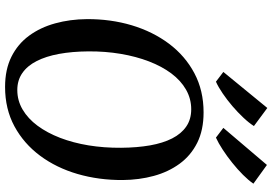

<svg xmlns="http://www.w3.org/2000/svg" viewBox="-175 -863 1048 738"><g transform="rotate(90 349.0 -494.0)"><path d="M314 10.5Q247 10.5 198 -14Q149 -38.5 117.2 -81.8Q85.5 -125 69.8 -182Q54 -239 53.5 -304Q53 -395.5 77.2 -476.5Q101.5 -557.5 148.2 -619.8Q195 -682 261.5 -717.2Q328 -752.5 412 -752.5Q480 -752.5 529 -728Q578 -703.5 609.5 -660.2Q641 -617 656.2 -561Q671.5 -505 672 -441.5Q672.5 -350 648.8 -268.2Q625 -186.5 578.5 -124Q532 -61.5 465.5 -25.5Q399 10.5 314 10.5ZM326 -36.5Q366.5 -36.5 401.2 -57Q436 -77.5 463.2 -114.2Q490.5 -151 509.8 -201Q529 -251 538.8 -310.5Q548.5 -370 548 -435.5Q547.5 -497 538.8 -546.8Q530 -596.5 512 -631.8Q494 -667 466.2 -686Q438.5 -705 400 -705Q359.5 -705 324.5 -685Q289.5 -665 262.2 -628.5Q235 -592 216 -542.5Q197 -493 187 -433.8Q177 -374.5 177.5 -309.5Q178 -247 187.2 -196.8Q196.5 -146.5 214.8 -110.8Q233 -75 260.8 -55.8Q288.5 -36.5 326 -36.5ZM256.5 -828.5 395 -997.5 464.5 -946Q452.5 -927 432.2 -905.5Q412 -884 387.8 -863.2Q363.5 -842.5 339.2 -826Q315 -809.5 294 -800ZM471.5 -828.5 614 -996 686 -944Q673 -925 652 -904Q631 -883 605.8 -862.8Q580.5 -842.5 555.2 -826Q530 -809.5 509 -800Z"/></g></svg>

Font: Merriweather 48pt Medium
Style: Italic
Weight: 500
Italic angle: -7.8°
Version: Version 2.101